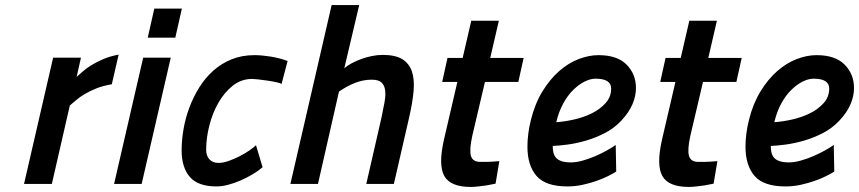

<svg xmlns="http://www.w3.org/2000/svg" viewBox="-20 -727 3396 759"><path d="M190 -499H300L283 -423Q294 -433 309 -446Q324 -459 344 -471Q364 -483 390 -494Q416 -505 449 -511L422 -394Q387 -388 361 -377.5Q335 -367 315.5 -355.5Q296 -344 282 -332Q268 -320 256 -310L185 0H75Z M546 -499H655L540 0H431ZM590 -693H699L673 -578H564Z M1018 -66Q1002 -52 979.5 -38.5Q957 -25 932 -14Q907 -3 882 3.5Q857 10 836 10Q763 10 730.5 -27.5Q698 -65 698 -133Q698 -173 705.5 -216.5Q713 -260 728.5 -301.5Q744 -343 767.5 -381Q791 -419 823 -447.5Q855 -476 895.5 -492.5Q936 -509 986 -509Q1014 -509 1049 -503.5Q1084 -498 1117 -486L1093 -395Q1090 -398 1074.5 -401.5Q1059 -405 1039.5 -408Q1020 -411 1002 -413Q984 -415 977 -415Q934 -415 900.5 -388.5Q867 -362 843.5 -321Q820 -280 807.5 -230.5Q795 -181 795 -135Q795 -111 808 -97Q821 -83 844 -83Q862 -83 884.5 -91Q907 -99 928.5 -110Q950 -121 967 -133Q984 -145 992 -153Z M1128 0 1291 -707H1400L1341 -457Q1352 -467 1369.5 -476.5Q1387 -486 1407.5 -493.5Q1428 -501 1450 -505.5Q1472 -510 1493 -510Q1542 -510 1569.5 -493.5Q1597 -477 1608 -445.5Q1619 -414 1615 -367.5Q1611 -321 1597 -261L1537 0H1428L1488 -262Q1495 -295 1500 -322.5Q1505 -350 1502.5 -370Q1500 -390 1488 -401Q1476 -412 1450 -412Q1416 -412 1384 -399.5Q1352 -387 1320 -365L1237 0Z M1897 -403 1847 -190Q1835 -136 1841.5 -111.5Q1848 -87 1879 -87Q1890 -87 1903 -87Q1916 -87 1927 -88Q1940 -89 1954 -90L1939 -1Q1921 3 1903 6Q1888 8 1871 10Q1854 12 1841 12Q1761 12 1736.5 -31Q1712 -74 1735 -175L1788 -403H1728L1749 -498H1809L1843 -645H1952L1918 -498H2050L2029 -403Z M2416 -49Q2404 -41 2384 -31Q2364 -21 2338.5 -12Q2313 -3 2283.5 3.5Q2254 10 2223 10Q2137 10 2101 -31.5Q2065 -73 2065 -147Q2065 -198 2079 -254Q2095 -318 2124.5 -366Q2154 -414 2190.5 -446Q2227 -478 2267.5 -493.5Q2308 -509 2346 -509Q2420 -509 2457 -471.5Q2494 -434 2494 -379Q2494 -347 2480 -314.5Q2466 -282 2436 -250Q2408 -220 2371 -201Q2334 -182 2296 -171Q2258 -160 2223.5 -155.5Q2189 -151 2165 -150Q2165 -137 2167.5 -125Q2170 -113 2177.5 -104Q2185 -95 2199.5 -90Q2214 -85 2237 -85Q2258 -85 2283 -92Q2308 -99 2332.5 -109.5Q2357 -120 2378.5 -132Q2400 -144 2414 -154ZM2334 -416Q2314 -416 2291 -404.5Q2268 -393 2246 -371.5Q2224 -350 2206.5 -318Q2189 -286 2179 -244Q2211 -246 2249 -254.5Q2287 -263 2319.5 -279Q2352 -295 2374 -319.5Q2396 -344 2396 -377Q2396 -416 2334 -416Z M2759 -403 2709 -190Q2697 -136 2703.5 -111.5Q2710 -87 2741 -87Q2752 -87 2765 -87Q2778 -87 2789 -88Q2802 -89 2816 -90L2801 -1Q2783 3 2765 6Q2750 8 2733 10Q2716 12 2703 12Q2623 12 2598.5 -31Q2574 -74 2597 -175L2650 -403H2590L2611 -498H2671L2705 -645H2814L2780 -498H2912L2891 -403Z M3278 -49Q3266 -41 3246 -31Q3226 -21 3200.5 -12Q3175 -3 3145.5 3.5Q3116 10 3085 10Q2999 10 2963 -31.5Q2927 -73 2927 -147Q2927 -198 2941 -254Q2957 -318 2986.5 -366Q3016 -414 3052.5 -446Q3089 -478 3129.5 -493.5Q3170 -509 3208 -509Q3282 -509 3319 -471.5Q3356 -434 3356 -379Q3356 -347 3342 -314.5Q3328 -282 3298 -250Q3270 -220 3233 -201Q3196 -182 3158 -171Q3120 -160 3085.5 -155.5Q3051 -151 3027 -150Q3027 -137 3029.5 -125Q3032 -113 3039.5 -104Q3047 -95 3061.5 -90Q3076 -85 3099 -85Q3120 -85 3145 -92Q3170 -99 3194.5 -109.5Q3219 -120 3240.5 -132Q3262 -144 3276 -154ZM3196 -416Q3176 -416 3153 -404.5Q3130 -393 3108 -371.5Q3086 -350 3068.5 -318Q3051 -286 3041 -244Q3073 -246 3111 -254.5Q3149 -263 3181.5 -279Q3214 -295 3236 -319.5Q3258 -344 3258 -377Q3258 -416 3196 -416Z"/></svg>

Font: Panefresco 750wt
Style: Italic
Weight: 750
Foundry: Campivisivi & Chank Co
Version: Version 1.000